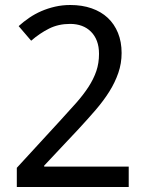

<svg xmlns="http://www.w3.org/2000/svg" viewBox="-20 -744 591 764"><path d="M492.2 0H46.9V-76.2L217.8 -262.2Q254.4 -301.8 283.2 -334.5Q312 -367.2 332.3 -398.4Q352.5 -429.7 363.3 -461.2Q374 -492.7 374 -529.8Q374 -558.6 365.7 -580.6Q357.4 -602.5 342 -617.9Q326.7 -633.3 305.7 -641.1Q284.7 -648.9 258.8 -648.9Q212.4 -648.9 175 -630.1Q137.7 -611.3 104 -582L54.2 -640.1Q73.7 -657.7 96.2 -673.1Q118.7 -688.5 144.5 -699.7Q170.4 -710.9 199.2 -717.5Q228 -724.1 259.8 -724.1Q306.6 -724.1 344.5 -710.9Q382.3 -697.8 408.7 -673.1Q435.1 -648.4 449.5 -613Q463.9 -577.6 463.9 -533.2Q463.9 -491.7 450.9 -454.1Q438 -416.5 415.3 -380.1Q392.6 -343.8 361.1 -307.1Q329.6 -270.5 293 -231L155.8 -85V-81.1H492.2Z"/></svg>

Font: Droid Sans
Style: Regular
Weight: 400
Foundry: Ascender Corporation
Version: Version 1.00 build 114